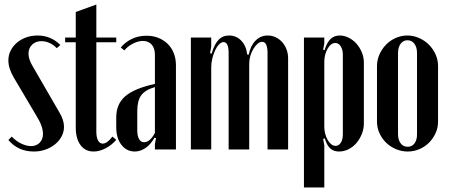

<svg xmlns="http://www.w3.org/2000/svg" viewBox="-20 -661 1987 849"><path d="M231 -448Q217 -463 199 -471Q181 -479 163 -479Q138 -479 122 -463.5Q106 -448 106 -424Q106 -399 124 -369L242 -165Q263 -131 263 -100Q263 -78 252.5 -58Q242 -38 223.5 -23Q205 -8 181 0.5Q157 9 130 9Q60 9 17 -42L32 -57Q51 -37 74 -26Q97 -15 118 -15Q141 -15 155.5 -30Q170 -45 170 -69Q170 -103 141 -149L41 -318Q17 -359 17 -394Q17 -417 27 -437Q37 -457 54.5 -472Q72 -487 95.5 -495.5Q119 -504 146 -504Q205 -504 247 -462Z M394 9Q357 9 336 -19.5Q315 -48 315 -97V-474H268V-495H315V-608L406 -641V-495H494V-474H406V-78Q406 -54 413.5 -40Q421 -26 434 -26Q454 -26 477 -57L494 -43Q475 -20 447.5 -5.5Q420 9 394 9Z M494 -142Q494 -201 534 -235.5Q574 -270 665 -290V-419Q665 -448 650.5 -464Q636 -480 612 -480Q591 -480 567.5 -468Q544 -456 530 -438L514 -451Q533 -474 562 -488.5Q591 -503 628 -503Q657 -503 680.5 -493.5Q704 -484 721.5 -467Q739 -450 748.5 -425.5Q758 -401 758 -372V0H665V-25L670 -50L663 -52Q647 -23 624 -7Q601 9 576 9Q540 9 517 -20.5Q494 -50 494 -98ZM617 -32Q643 -32 665 -73V-276Q621 -263 604 -239Q587 -215 587 -170V-84Q587 -60 595 -46Q603 -32 617 -32Z M1080 -420Q1088 -459 1110 -481.5Q1132 -504 1164 -504Q1183 -504 1199.5 -496Q1216 -488 1228 -474.5Q1240 -461 1247 -442.5Q1254 -424 1254 -403V0H1163V-426Q1163 -476 1139 -476Q1129 -476 1119 -467.5Q1109 -459 1100.5 -445Q1092 -431 1087 -414Q1082 -397 1082 -379V0H991V-426Q991 -475 968 -475Q959 -475 949 -465Q939 -455 931.5 -439Q924 -423 919 -403Q914 -383 914 -364V0H824V-495H914V-455L909 -426L916 -424Q927 -464 945.5 -484Q964 -504 993 -504Q1025 -504 1047 -481Q1069 -458 1073 -420Z M1409 -441 1415 -439Q1426 -474 1442 -489Q1458 -504 1482 -504Q1503 -504 1522.5 -494Q1542 -484 1556.5 -467.5Q1571 -451 1580 -429.5Q1589 -408 1589 -384V-116Q1589 -91 1580 -68.5Q1571 -46 1556 -28.5Q1541 -11 1521 -1Q1501 9 1479 9Q1456 9 1441 -4Q1426 -17 1416 -49L1409 -47L1414 -18V168H1324V-495H1414V-469ZM1414 -101Q1414 -85 1418 -69.5Q1422 -54 1429 -42Q1436 -30 1445 -23Q1454 -16 1464 -16Q1478 -16 1487 -30Q1496 -44 1496 -67V-419Q1496 -442 1486.5 -456.5Q1477 -471 1463 -471Q1443 -471 1428.5 -445.5Q1414 -420 1414 -387Z M1781 -504Q1808 -504 1833 -493Q1858 -482 1876.5 -463.5Q1895 -445 1906 -420.5Q1917 -396 1917 -369V-123Q1917 -96 1906 -72Q1895 -48 1877 -30Q1859 -12 1834.5 -1.5Q1810 9 1783 9Q1756 9 1731 -1.5Q1706 -12 1687.5 -30Q1669 -48 1658 -72Q1647 -96 1647 -123V-369Q1647 -396 1658 -420.5Q1669 -445 1687 -463.5Q1705 -482 1729.5 -493Q1754 -504 1781 -504ZM1782 -483Q1763 -483 1751.5 -467.5Q1740 -452 1740 -426V-67Q1740 -43 1751.5 -27.5Q1763 -12 1783 -12Q1802 -12 1813 -27Q1824 -42 1824 -67V-426Q1824 -452 1812.5 -467.5Q1801 -483 1782 -483Z"/></svg>

Font: Moniqa Narrow Heading
Style: Bold
Weight: 700
Width: 4
Designer: Rajesh Rajput
Foundry: Rajesh Rajput
Version: Version 1.000